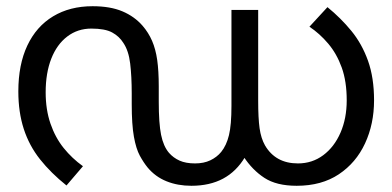

<svg xmlns="http://www.w3.org/2000/svg" viewBox="-20 -586 1263 618"><path d="M596 12Q552 12 516 -2.5Q480 -17 455 -47Q442 -63 430 -85Q418 -107 411 -146Q404 -185 404 -251V-285Q404 -340 399 -381.5Q394 -423 377 -448Q364 -469 341 -481.5Q318 -494 274 -494Q230 -494 196.5 -468.5Q163 -443 145 -397Q127 -351 127 -289Q127 -233 142.5 -188Q158 -143 185 -109.5Q212 -76 247 -51L194 11Q144 -29 109 -73Q74 -117 56.5 -171Q39 -225 39 -292Q39 -378 68 -439.5Q97 -501 151 -533.5Q205 -566 278 -566Q335 -566 374 -549.5Q413 -533 439 -503Q458 -481 469.5 -454.5Q481 -428 486 -393Q491 -358 491 -308V-259Q491 -189 498.5 -152Q506 -115 524 -94Q538 -78 558 -69Q578 -60 608 -60Q636 -60 657 -70Q678 -80 692 -97Q709 -118 717 -151Q725 -184 725 -245V-554H811V-262Q811 -206 815.5 -173.5Q820 -141 833 -118Q850 -89 876.5 -74.5Q903 -60 939 -60Q985 -60 1020.5 -86.5Q1056 -113 1076 -159Q1096 -205 1096 -263Q1096 -324 1080 -368.5Q1064 -413 1036.5 -445.5Q1009 -478 976 -500L1034 -563Q1077 -528 1111 -486.5Q1145 -445 1164.5 -390.5Q1184 -336 1184 -263Q1184 -187 1155 -124.5Q1126 -62 1070.5 -25Q1015 12 935 12Q870 12 831 -13.5Q792 -39 764 -82L769 -81Q741 -34 698 -11Q655 12 596 12Z"/></svg>

Font: hexmalayalam15
Style: Book
Weight: 400
Designer: Jelle Bosma - Monotype Design Team
Foundry: Monotype Imaging Inc.
Version: Version 2.003